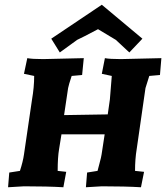

<svg xmlns="http://www.w3.org/2000/svg" viewBox="-20 -785 700 809"><path d="M660 -540 654 -469 609 -465 593 -414 556 -157Q549 -115 549 -65L587 -61L574 4Q508 0 409 0L342 4L347 -58L391 -65Q391 -66 399 -95.5Q407 -125 408 -134L421 -219H239L229 -157Q223 -122 223 -65L259 -61L247 4Q180 0 81 0L14 4L19 -58L64 -65Q77 -105 81 -134L115 -366Q124 -418 124 -465L81 -474L95 -540Q115 -536 162 -536L333 -540L326 -469L282 -465Q269 -426 267 -414L250 -300L434 -303L443 -366Q444 -373 451 -465L409 -474L422 -540Q442 -536 489 -536ZM409 -765 580 -622 525 -564 468 -617 393 -662Q325 -626 305 -617L232 -564L196 -622Z"/></svg>

Font: Andada SC
Style: Bold Italic
Weight: 700
Italic angle: -8.29999°
Designer: Carolina Giovagnoli
Foundry: Carolina Giovagnoli
Version: Version 1.003